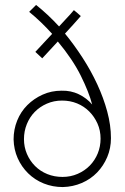

<svg xmlns="http://www.w3.org/2000/svg" viewBox="-20 -751 504 777"><path d="M77 -188Q77 -156 89 -128Q101 -100 122 -79Q143 -58 171.5 -46.5Q200 -35 233 -35Q266 -35 294.5 -47.5Q323 -60 343.5 -81Q364 -102 375.5 -130Q387 -158 387 -190Q387 -223 374.5 -251Q362 -279 341 -300Q320 -321 292 -332.5Q264 -344 231 -344Q198 -344 169.5 -331.5Q141 -319 120.5 -298Q100 -277 88.5 -248.5Q77 -220 77 -188ZM123 -541Q140 -559 157 -577.5Q174 -596 191 -614Q146 -664 98 -703L126 -731Q174 -693 219 -644Q234 -661 249.5 -677Q265 -693 279 -710Q287 -704 293.5 -698Q300 -692 307 -686Q291 -668 275.5 -650.5Q260 -633 243 -615Q280 -570 314 -517.5Q348 -465 373.5 -410Q399 -355 414 -299.5Q429 -244 429 -192Q429 -151 414 -115.5Q399 -80 373 -53Q347 -26 311 -10.5Q275 5 234 6Q193 6 157 -8.5Q121 -23 94 -49.5Q67 -76 51.5 -111Q36 -146 35 -187Q35 -227 49.5 -263Q64 -299 90.5 -325.5Q117 -352 152.5 -368Q188 -384 229 -384Q267 -385 299 -369.5Q331 -354 353 -328Q340 -378 307 -444.5Q274 -511 214 -583Q198 -566 182.5 -549Q167 -532 151 -515Q144 -522 137 -528Q130 -534 123 -541Z"/></svg>

Font: Josefin Slab
Style: Regular
Weight: 400
Designer: Santiago Orozco
Foundry: Typemade
Version: Version 1.000